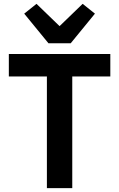

<svg xmlns="http://www.w3.org/2000/svg" viewBox="-20 -979 620 999"><path d="M348 -754 474 -908 410 -959 290 -843 170 -959 106 -908 232 -754ZM554 -581V-698H26V-581H224V0H356V-581Z"/></svg>

Font: Braiins Sans SemiBold
Style: Regular
Weight: 600
Designer: Mike Abbink, Paul van der Laan, Pieter van Rosmalen, Jiri Chlebus, Lubos Buracinsky
Foundry: Bold Monday, Sudetype
Version: Version 1.000;hotconv 1.0.109;makeotfexe 2.5.65596